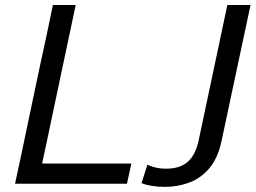

<svg xmlns="http://www.w3.org/2000/svg" viewBox="-20 -733 1020 766"><path d="M40 0Q52.5 -59 64.5 -114Q76 -169 90 -235.5L140 -473Q155 -541 167 -597.5Q178.5 -653.5 191 -713H282Q269.5 -653 257.5 -597Q245.5 -541 231 -472.5L184 -250Q174 -202.5 165.5 -162Q156.5 -121 148 -80.5H504L486.5 0ZM979.5 -713 864.5 -173.5Q850 -103.5 816.2 -63Q782.5 -22.5 736 -5Q689.5 12.5 638 12.5Q610 12.5 585.2 8.5Q560.5 4.5 544.5 -2.5L568 -75.5Q591 -66 607.5 -63Q624 -60 643 -60Q697.5 -60 728.8 -87.2Q760 -114.5 772.5 -172.5L887 -713Z"/></svg>

Font: Heraclito
Style: Italic
Weight: 400
Italic angle: -12°
Designer: Kostas Bartsokas (font) & Cristiano Sobral (main changes)
Foundry: Kostas Bartsokas (font) & Cristiano Sobral (main changes)
Version: Version 1.00;July 8, 2020;FontCreator 13.0.0.2655 64-bit